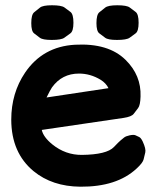

<svg xmlns="http://www.w3.org/2000/svg" viewBox="-20 -684 599 725"><path d="M446.8 -238.8Q476.6 -243.2 484.9 -254.2Q493.2 -265.1 501.5 -275.9Q509.8 -286.6 510.7 -319.8Q513.7 -399.4 454.1 -458Q389.2 -522 263.2 -515.1Q141.6 -508.3 74.7 -409.7Q22.5 -332.5 22.5 -231.9Q22.9 -106.9 106.9 -37.6Q177.2 20 283.2 21Q420.9 22 495.6 -47.4Q519 -68.8 522.2 -82Q525.4 -95.2 528.6 -108.4Q531.7 -121.6 519 -149.4Q512.2 -163.6 505.4 -166.7Q498.5 -169.9 491.7 -173.1Q484.9 -176.3 469.2 -172.9Q455.1 -169.9 448.5 -164.6Q441.9 -159.2 435.1 -153.6Q428.2 -147.9 410.2 -128.9Q382.8 -100.1 289.1 -99.1Q227.5 -98.6 177.7 -138.7Q143.6 -166.5 137.7 -193.4ZM176.3 -354Q213.9 -406.2 278.3 -406.2Q321.3 -406.2 359.9 -382.8Q380.4 -370.1 389.6 -351.1L155.8 -315.9Q169.9 -344.7 176.3 -354ZM422.9 -664.1Q388.2 -664.1 377.2 -655.3Q366.2 -646.5 355.2 -637.7Q344.2 -628.9 344.2 -596.7Q344.2 -565.9 355.2 -557.9Q366.2 -549.8 377 -541.5Q387.7 -533.2 421.9 -533.2Q458 -533.2 469.5 -541.5Q481 -549.8 492.2 -558.1Q503.4 -566.4 503.4 -598.1Q503.4 -630.4 492.2 -638.9Q481 -647.5 469.7 -655.8Q458.5 -664.1 422.9 -664.1ZM176.3 -664.1Q141.6 -664.1 130.9 -655.3Q120.1 -646.5 109.1 -637.7Q98.1 -628.9 98.1 -596.7Q98.1 -565.9 108.9 -557.9Q119.6 -549.8 130.4 -541.5Q141.1 -533.2 175.3 -533.2Q211.4 -533.2 222.9 -541.5Q234.4 -549.8 245.8 -558.1Q257.3 -566.4 257.3 -598.1Q257.3 -630.4 246.1 -638.9Q234.9 -647.5 223.4 -655.8Q211.9 -664.1 176.3 -664.1Z"/></svg>

Font: Comic Relief
Style: Bold
Weight: 700
Designer: Jeff Davis
Foundry: Loudifier
Version: Version 1.200; ttfautohint (v1.8.4.7-5d5b)